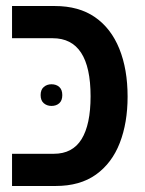

<svg xmlns="http://www.w3.org/2000/svg" viewBox="-20 -618 482 638"><path d="M20 0V-107H159Q221 -107 251 -155.5Q281 -204 281 -298Q281 -491 155 -491H20V-598H162Q242 -598 295.5 -561Q349 -524 376.5 -456Q404 -388 404 -297Q404 -210 378 -143Q352 -76 299 -38Q246 0 165 0ZM115 -302Q115 -320 125.5 -329Q136 -338 151 -338Q167 -338 177 -329Q187 -320 187 -302Q187 -284 177 -275Q167 -266 151 -266Q136 -266 125.5 -275Q115 -284 115 -302Z"/></svg>

Font: Noto Sans Hebrew Condensed SemiBold
Style: Regular
Weight: 600
Width: 3
Designer: Monotype Design Team
Foundry: Monotype Imaging Inc.
Version: Version 2.004; ttfautohint (v1.8.4.7-5d5b)